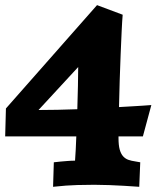

<svg xmlns="http://www.w3.org/2000/svg" viewBox="-20 -719 636 742"><path d="M438 -185.1Q438 -157.7 442.6 -141.1Q447.3 -124.5 455.8 -115Q464.4 -105.5 476.3 -101.3Q488.3 -97.2 502.9 -95.2L522 -91.8L518.1 2.9Q488.8 1 458.5 -1Q432.6 -2.4 402.1 -3.7Q371.6 -4.9 344.2 -4.9Q317.9 -4.9 278.1 -3.9Q238.3 -2.9 185.1 2.9L188 -91.8Q200.7 -93.3 214.8 -94.7Q226.6 -95.7 241.2 -96.9Q255.9 -98.1 270 -98.1Q271.5 -117.7 272.7 -141.1Q273.9 -164.6 274.9 -191.9H0L2.9 -299.8L355 -699.2L454.1 -662.1Q452.1 -639.2 450.2 -599.1Q448.2 -559.1 446.3 -510.3Q444.3 -461.4 442.6 -408Q440.9 -354.5 439.9 -305.2Q467.8 -306.6 490.5 -308.1Q513.2 -309.6 529.8 -310.5Q549.3 -312 564.9 -313L532.2 -191.9H438ZM128.9 -293.9Q164.1 -293.9 202.4 -294.7Q240.7 -295.4 278.8 -296.9Q280.3 -344.2 281.2 -387Q282.2 -429.7 282.2 -460Z"/></svg>

Font: Simonetta
Style: Black
Weight: 900
Designer: Gayaneh Bagdasaryan
Foundry: Brownfox
Version: Version 1.002